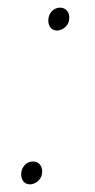

<svg xmlns="http://www.w3.org/2000/svg" viewBox="-20 -478 249 503"><path d="M36 -27Q37 -35 42 -42Q47 -49 53.5 -52Q60 -55 68 -55Q80 -54 86 -45Q92 -36 90 -23Q89 -15 84 -8.5Q79 -2 72 1.5Q65 5 57 5Q45 4 39.5 -5.5Q34 -15 36 -27ZM107 -430Q108 -438 113 -445Q118 -452 124.5 -455Q131 -458 139 -458Q151 -457 157 -448Q163 -439 161 -426Q160 -418 155 -411.5Q150 -405 143 -401.5Q136 -398 128 -398Q116 -399 110.5 -408.5Q105 -418 107 -430Z"/></svg>

Font: Fixel Italic Variable Display Thin
Style: Italic
Weight: 100
Italic angle: -10°
Designer: AlfaBravo + MacPaw
Foundry: Kyrylo Tkachov, Marchela Mozhyna, Serhii Makarenko, Maria Weinstein, Zakhar Kryvoshyya
Version: Version 1.210;Glyphs 3.2 (3217)